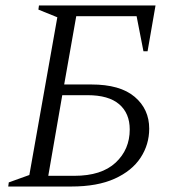

<svg xmlns="http://www.w3.org/2000/svg" viewBox="-20 -680 634 700"><path d="M122 -660H547L518 -493H503L478 -621H258L214 -372H313Q418 -372 471 -327Q524 -282 524 -211Q524 -153 492.5 -105Q461 -57 398 -28.5Q335 0 240 0H10L12 -15L87 -42L189 -617L120 -645ZM156 -39H251Q350 -39 401.5 -87Q453 -135 453 -208Q453 -267 414.5 -300Q376 -333 299 -333H207Z"/></svg>

Font: Spectral Light
Style: Italic
Weight: 300
Italic angle: -10°
Designer: Jean-Baptiste Levee
Foundry: Production Type
Version: Version 2.001